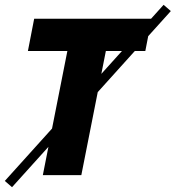

<svg xmlns="http://www.w3.org/2000/svg" viewBox="-36 -728 730 798"><path d="M14 50 -16 24 644 -708 674 -682ZM142 0 244 -516H80L106 -650H594L568 -516H404L302 0Z"/></svg>

Font: Source Sans 3 Black
Style: Italic
Weight: 900
Italic angle: -11°
Designer: Paul D. Hunt
Foundry: Adobe
Version: Version 3.052;hotconv 1.1.0;makeotfexe 2.6.0